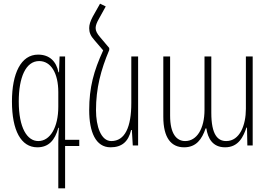

<svg xmlns="http://www.w3.org/2000/svg" viewBox="-20 -791 1464 1044"><path d="M297 233H334V3H411V-31H334V-484H304L301 -398H298C286 -457 250 -494 187 -494C94 -494 45 -392 45 -239C45 -82 94 10 183 10C244 10 279 -28 297 -96H300C298 -65 297 -29 297 -14ZM188 -24C128 -24 82 -95 82 -239C82 -370 120 -459 193 -459C257 -459 297 -393 297 -290V-211C297 -99 253 -24 188 -24Z M574 -530 525 -588C507 -609 500 -623 500 -639C500 -653 507 -670 518 -689L555 -756L524 -771L484 -700C471 -675 465 -657 465 -638C465 -615 472 -596 494 -572L541 -517C490 -406 465 -316 465 -192C465 -74 500 10 581 10C643 10 678 -21 693 -84H697L702 0H731V-484H694V-231C694 -99 659 -24 585 -24C529 -24 502 -104 502 -192C502 -311 528 -410 574 -519Z M981 10C1047 10 1078 -34 1098 -93H1102C1110 -39 1136 10 1204 10C1278 10 1304 -50 1320 -97H1323L1325 0H1354V-484H1317V-199C1317 -111 1284 -24 1210 -24C1164 -24 1129 -58 1129 -178V-484H1092V-194C1092 -91 1050 -24 987 -24C941 -24 905 -62 905 -162V-484H868V-156C868 -41 911 10 981 10Z"/></svg>

Font: Noto Sans Armenian ExtraCondensed ExtraLight
Style: Regular
Weight: 200
Width: 2
Designer: Monotype Design Team
Foundry: Monotype Imaging Inc.
Version: Version 2.008